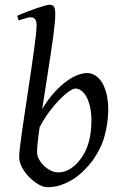

<svg xmlns="http://www.w3.org/2000/svg" viewBox="-20 -762 507 802"><path d="M294.9 -392.1Q285.6 -392.1 268.1 -380.1Q250.5 -368.2 229.2 -346.4Q208 -324.7 185.8 -295.2Q163.6 -265.6 145.5 -230.5Q140.1 -195.3 137.5 -167.7Q134.8 -140.1 134.8 -125Q134.8 -112.3 142.3 -97.7Q149.9 -83 162.6 -70.6Q175.3 -58.1 191.2 -50Q207 -42 224.1 -42Q241.7 -42 256.8 -48.3Q272 -54.7 284.9 -64.7Q297.9 -74.7 308.1 -87.2Q318.4 -99.6 326.2 -111.8Q337.4 -129.4 344.2 -148.4Q351.1 -167.5 355 -186.5Q358.9 -205.6 360.4 -223.9Q361.8 -242.2 361.8 -258.8Q361.8 -292.5 355.7 -317.6Q349.6 -342.8 340.1 -359.4Q330.6 -376 318.6 -384Q306.6 -392.1 294.9 -392.1ZM432.1 -297.9Q431.2 -246.1 416.7 -193.6Q402.3 -141.1 367.2 -91.8Q350.6 -69.8 330.3 -49.6Q310.1 -29.3 286.1 -13.9Q262.2 1.5 234.9 10.7Q207.5 20 176.8 20Q166.5 20 154.1 14.9Q141.6 9.8 128.7 0.5Q115.7 -8.8 103.3 -21Q90.8 -33.2 81.3 -47.1Q71.8 -61 65.9 -76.2Q60.1 -91.3 60.1 -106Q60.1 -118.7 63.2 -146Q66.4 -173.3 71.5 -210Q76.7 -246.6 83.3 -289.6Q89.8 -332.5 96.4 -377.2Q103 -421.9 109.6 -465.6Q116.2 -509.3 121.3 -546.9Q126.5 -584.5 129.6 -613.3Q132.8 -642.1 132.8 -657.2Q132.8 -668.5 130.4 -675Q127.9 -681.6 124 -684.8Q120.1 -688 115.7 -689Q111.3 -689.9 106.9 -689.9Q102.5 -689.9 94.5 -687.7Q86.4 -685.5 78.1 -683.1Q68.8 -680.2 58.1 -676.8L51.8 -695.8Q72.3 -705.1 93.8 -713.4Q115.2 -721.7 134 -728Q152.8 -734.4 167 -738.3Q181.2 -742.2 187 -742.2Q200.7 -742.2 205.8 -733.4Q210.9 -724.6 210.9 -702.1Q210.9 -687 208.5 -662.4Q206.1 -637.7 201.9 -606.2Q197.8 -574.7 192.1 -537.8Q186.5 -501 180.4 -461.9Q174.3 -422.9 168.2 -383.1Q162.1 -343.3 156.2 -306.2Q181.2 -348.1 207.8 -377Q234.4 -405.8 259.3 -423.6Q284.2 -441.4 305.9 -449.2Q327.6 -457 342.8 -457Q361.8 -457 378.4 -446.5Q395 -436 407 -416Q418.9 -396 425.8 -366.2Q432.6 -336.4 432.1 -297.9Z"/></svg>

Font: Gentium Basic
Style: Italic
Weight: 400
Italic angle: -8°
Designer: J. Victor Gaultney and Annie Olsen
Foundry: SIL International
Version: Version 1.102; 2013; Maintenance release